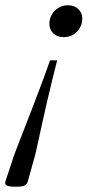

<svg xmlns="http://www.w3.org/2000/svg" viewBox="-82 -461 337 729"><path d="M-61 226.5 -36.5 152.5Q-31.5 136 -23.2 114.2Q-15 92.5 -4.2 65Q6.5 37.5 19.2 5Q32 -27.5 46.2 -64.8Q60.5 -102 76.2 -144Q92 -186 108 -232H135Q123 -185 112.8 -142.8Q102.5 -100.5 94 -63Q85.5 -25.5 78.2 7Q71 39.5 65.2 66.5Q59.5 93.5 54.5 115Q49.5 136.5 44.5 152.5L23.5 228Q21 236 15.5 240.5Q10 245 0.5 246.5Q-9 248 -23 248Q-37.5 248 -47 246.2Q-56.5 244.5 -60.2 240Q-64 235.5 -61 226.5ZM159.5 -320Q135 -320 120.2 -334.5Q105.5 -349 105.5 -370.5Q105.5 -389.5 114.5 -405.5Q123.5 -421.5 139.8 -431.2Q156 -441 176 -441Q200.5 -441 215.5 -426.5Q230.5 -412 230.5 -390.5Q230.5 -371.5 221.2 -355.2Q212 -339 196.2 -329.5Q180.5 -320 159.5 -320Z"/></svg>

Font: Newsreader 24pt
Style: Italic
Weight: 400
Italic angle: -17°
Designer: Hugues Gentile
Foundry: Production Type
Version: Version 1.003